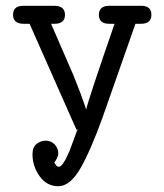

<svg xmlns="http://www.w3.org/2000/svg" viewBox="-20 -631 565 662"><path d="M60 -611H167Q204 -611 204 -580Q204 -549 168 -549H156L233 -372L258 -308L273 -266L277 -253Q284 -286 375 -549H356Q321 -549 321 -580Q321 -611 357 -611H467Q502 -611 502 -580Q502 -549 466 -549H447L334 -227Q293 -113 257.5 -51Q222 11 181 11Q141 11 116.5 -23.5Q92 -58 92 -99Q92 -124 106.5 -135Q121 -146 137 -146Q156 -146 168.5 -133Q181 -120 181 -102Q181 -89 167 -70Q168 -69 169.5 -67Q171 -65 172 -63.5Q173 -62 174.5 -60Q176 -58 178 -57Q180 -56 183 -56L187 -57L191 -60L195 -64L206 -81L220 -111L248 -187L244 -183L82 -549H62Q25 -549 25 -580Q25 -611 60 -611Z"/></svg>

Font: CMU Typewriter Text
Style: Regular
Weight: 500
Monospace: yes
Version: Version 0.7.0